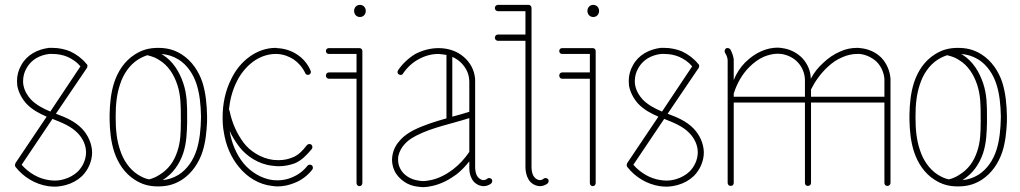

<svg xmlns="http://www.w3.org/2000/svg" viewBox="-20 -768 4198 790"><path d="M258 -534C278 -525 297 -512 311 -495L187 -309C156 -322 128 -337 107 -359C94 -373 80 -394 76 -420C75 -425 75 -430 75 -435C75 -453 80 -472 89 -487C98 -504 112 -518 128 -528C145 -538 164 -544 183 -546C188 -546 193 -546 197 -546C218 -546 239 -542 258 -534ZM196 -279 198 -278C236 -263 273 -248 299 -221C320 -200 334 -171 334 -142V-141C334 -112 321 -83 300 -62C285 -48 266 -37 245 -31C232 -27 219 -25 205 -25C197 -25 189 -26 181 -27C138 -33 98 -57 69 -90ZM336 -486C339 -489 340 -494 340 -498C340 -498 340 -498 340 -498C339 -501 338 -504 335 -506C317 -528 294 -545 268 -557C246 -566 221 -571 197 -571C192 -571 186 -571 181 -571C158 -568 135 -561 115 -549C95 -537 78 -520 67 -499C56 -480 50 -458 50 -435C50 -429 51 -423 51 -416C56 -388 70 -362 89 -341C113 -316 142 -301 172 -288L45 -99C44 -98 43 -96 43 -94C41 -90 41 -85 44 -81C77 -39 125 -10 178 -2C187 -1 196 0 205 0C221 0 237 -3 252 -7C277 -14 299 -26 318 -44C343 -69 359 -105 359 -141V-142C358 -178 342 -213 317 -239C287 -270 248 -286 210 -300Z M456 -286C456 -288 456 -290 456 -292C456 -336 460 -380 474 -421C487 -462 512 -500 548 -523C561 -531 574 -537 587 -541C588 -541 588 -540 589 -540C606 -536 622 -530 635 -521C672 -499 696 -461 710 -418C724 -375 724 -332 724 -287V-277C724 -273 725 -269 724 -265C724 -224 723 -185 710 -146C696 -103 673 -71 635 -48C623 -40 609 -34 594 -30C594 -30 593 -30 593 -30C577 -33 563 -40 548 -49C512 -72 487 -110 474 -151C460 -192 456 -236 456 -281C456 -283 456 -284 456 -286ZM813 -143C826 -183 830 -226 832 -267C832 -268 832 -269 832 -271C832 -272 832 -279 832 -292C831 -337 827 -384 813 -429C798 -474 770 -517 728 -544C695 -565 664 -571 630 -571C592 -571 563 -562 535 -544C492 -517 465 -474 450 -429C436 -386 432 -341 431 -297C431 -294 431 -291 431 -286C431 -281 431 -277 431 -274C432 -231 436 -186 450 -143C465 -98 492 -55 535 -28C563 -10 592 -1 630 -1C664 -1 695 -7 728 -28C770 -55 798 -98 813 -143ZM649 -543 643 -546C668 -544 690 -538 715 -523C751 -500 776 -462 789 -421C802 -380 806 -336 807 -292V-284C807 -283 807 -283 807 -283C807 -283 807 -282 807 -282C806 -237 802 -192 789 -151C776 -110 751 -72 715 -49C692 -35 671 -29 649 -27C691 -53 718 -91 734 -138C748 -181 749 -224 750 -265V-274V-277V-287C750 -332 750 -379 734 -426C718 -473 692 -516 649 -543Z M1191 -15C1220 -26 1246 -46 1265 -70C1269 -76 1268 -84 1263 -88C1257 -92 1249 -91 1245 -86C1229 -65 1206 -48 1181 -38C1163 -30 1142 -26 1122 -26C1115 -26 1109 -27 1102 -27C1056 -33 1012 -60 982 -96C952 -133 933 -180 925 -228V-229C935 -207 948 -186 963 -166C992 -127 1043 -92 1101 -86C1110 -85 1118 -84 1127 -84C1151 -84 1173 -89 1193 -96C1221 -108 1242 -130 1263 -155C1267 -161 1266 -168 1261 -173C1255 -177 1248 -176 1243 -171C1224 -146 1205 -128 1183 -120C1166 -113 1147 -109 1127 -109C1120 -109 1112 -110 1105 -110C1054 -116 1008 -147 983 -180C954 -219 935 -262 925 -310C925 -313 924 -315 922 -317C926 -357 936 -396 954 -432C970 -465 993 -493 1021 -514C1048 -534 1081 -546 1114 -546C1115 -546 1117 -546 1119 -546C1147 -545 1171 -535 1189 -523C1206 -511 1224 -493 1236 -467C1238 -461 1246 -458 1252 -461C1258 -463 1261 -471 1258 -477C1247 -504 1227 -528 1202 -544C1178 -560 1149 -569 1119 -570C1117 -571 1116 -571 1114 -571C1075 -571 1037 -557 1006 -534C974 -511 949 -479 932 -444C907 -395 896 -340 896 -286C896 -265 897 -244 901 -224C909 -172 929 -122 963 -81C997 -39 1045 -9 1099 -3C1107 -2 1114 -1 1122 -1C1145 -1 1169 -6 1191 -15Z M1459 -570H1333C1326 -570 1321 -565 1321 -558C1321 -551 1326 -546 1333 -546H1447V-470H1333C1326 -470 1321 -464 1321 -457C1321 -450 1326 -444 1333 -444H1447V-15C1447 -8 1452 -2 1459 -2C1466 -2 1471 -8 1471 -15V-558C1471 -565 1466 -570 1459 -570ZM1461 -748C1447 -748 1437 -737 1437 -723C1437 -709 1447 -698 1461 -698C1475 -698 1485 -709 1485 -723C1485 -737 1475 -748 1461 -748Z M1693 -210C1759 -244 1836 -258 1911 -282V-143C1892 -115 1870 -91 1844 -71C1816 -50 1786 -34 1753 -27C1742 -25 1731 -23 1720 -23C1714 -23 1708 -24 1702 -25C1686 -27 1669 -33 1656 -42C1642 -51 1631 -64 1625 -78C1620 -89 1618 -100 1618 -111C1618 -116 1618 -121 1619 -126C1623 -144 1632 -161 1645 -175C1653 -184 1667 -197 1693 -210ZM1689 -546C1661 -529 1636 -506 1618 -479C1614 -473 1615 -465 1621 -462C1627 -458 1635 -459 1638 -465C1654 -489 1676 -510 1702 -524C1727 -538 1755 -546 1784 -546C1795 -545 1806 -544 1817 -542V-281C1771 -268 1725 -254 1681 -232C1662 -222 1642 -209 1627 -192C1611 -175 1599 -154 1595 -130C1594 -124 1593 -118 1593 -111C1593 -97 1596 -82 1602 -68C1610 -49 1625 -33 1642 -21C1659 -9 1679 -2 1699 0C1706 1 1713 2 1720 2C1733 2 1746 0 1759 -3C1796 -11 1829 -29 1859 -51C1878 -66 1895 -84 1911 -104V-78V-77V-76C1911 -61 1914 -45 1922 -31C1926 -24 1931 -18 1938 -13C1945 -8 1953 -4 1962 -3C1964 -2 1967 -2 1969 -2C1981 -2 1992 -6 2001 -13C2006 -18 2007 -26 2003 -31C1998 -36 1990 -37 1985 -33C1981 -29 1975 -27 1969 -27C1968 -27 1967 -27 1966 -27C1962 -28 1957 -30 1953 -33C1949 -36 1946 -40 1943 -44C1938 -53 1936 -64 1935 -76V-77V-78V-433C1935 -441 1935 -449 1933 -457C1927 -491 1907 -521 1879 -541C1852 -561 1818 -570 1785 -570H1784C1751 -570 1718 -561 1689 -546ZM1841 -534C1850 -530 1857 -526 1864 -521C1887 -504 1904 -479 1909 -452C1910 -446 1911 -439 1911 -433V-308C1888 -301 1865 -294 1841 -288Z M2155 -748H2029C2022 -748 2016 -742 2016 -735C2016 -728 2022 -722 2029 -722H2142V-626H2029C2022 -626 2016 -620 2016 -613C2016 -606 2022 -600 2029 -600H2142V-79V-77V-76C2143 -61 2146 -45 2154 -31C2158 -24 2163 -18 2170 -13C2177 -8 2185 -4 2194 -3C2196 -2 2199 -2 2201 -2C2213 -2 2224 -6 2233 -13C2238 -18 2239 -26 2235 -31C2230 -36 2222 -37 2217 -33C2213 -29 2207 -27 2201 -27C2200 -27 2199 -27 2198 -27C2194 -28 2189 -30 2185 -33C2181 -36 2178 -40 2175 -44C2170 -53 2168 -64 2167 -76V-77V-78V-735C2167 -742 2162 -748 2155 -748Z M2419 -570H2293C2286 -570 2281 -565 2281 -558C2281 -551 2286 -546 2293 -546H2407V-470H2293C2286 -470 2281 -464 2281 -457C2281 -450 2286 -444 2293 -444H2407V-15C2407 -8 2412 -2 2419 -2C2426 -2 2431 -8 2431 -15V-558C2431 -565 2426 -570 2419 -570ZM2421 -748C2407 -748 2397 -737 2397 -723C2397 -709 2407 -698 2421 -698C2435 -698 2445 -709 2445 -723C2445 -737 2435 -748 2421 -748Z M2775 -534C2795 -525 2814 -512 2828 -495L2704 -309C2673 -322 2645 -337 2624 -359C2611 -373 2597 -394 2593 -420C2592 -425 2592 -430 2592 -435C2592 -453 2597 -472 2606 -487C2615 -504 2629 -518 2645 -528C2662 -538 2681 -544 2700 -546C2705 -546 2710 -546 2714 -546C2735 -546 2756 -542 2775 -534ZM2713 -279 2715 -278C2753 -263 2790 -248 2816 -221C2837 -200 2851 -171 2851 -142V-141C2851 -112 2838 -83 2817 -62C2802 -48 2783 -37 2762 -31C2749 -27 2736 -25 2722 -25C2714 -25 2706 -26 2698 -27C2655 -33 2615 -57 2586 -90ZM2853 -486C2856 -489 2857 -494 2857 -498C2857 -498 2857 -498 2857 -498C2856 -501 2855 -504 2852 -506C2834 -528 2811 -545 2785 -557C2763 -566 2738 -571 2714 -571C2709 -571 2703 -571 2698 -571C2675 -568 2652 -561 2632 -549C2612 -537 2595 -520 2584 -499C2573 -480 2567 -458 2567 -435C2567 -429 2568 -423 2568 -416C2573 -388 2587 -362 2606 -341C2630 -316 2659 -301 2689 -288L2562 -99C2561 -98 2560 -96 2560 -94C2558 -90 2558 -85 2561 -81C2594 -39 2642 -10 2695 -2C2704 -1 2713 0 2722 0C2738 0 2754 -3 2769 -7C2794 -14 2816 -26 2835 -44C2860 -69 2876 -105 2876 -141V-142C2875 -178 2859 -213 2834 -239C2804 -270 2765 -286 2727 -300Z M2974 -512V-15C2974 -8 2980 -3 2987 -3C2994 -3 2999 -8 2999 -15V-346H3292V-15C3292 -8 3297 -3 3304 -3C3311 -3 3317 -8 3317 -15V-346H3619V-15C3619 -8 3624 -3 3631 -3C3638 -3 3644 -8 3644 -15V-444C3642 -476 3628 -508 3606 -531C3583 -554 3552 -567 3520 -570C3515 -571 3510 -571 3506 -571C3482 -571 3458 -566 3437 -556C3411 -545 3388 -529 3368 -510C3348 -492 3331 -472 3316 -444C3316 -476 3302 -506 3282 -528C3260 -551 3230 -566 3199 -570C3192 -571 3186 -572 3180 -572C3157 -572 3135 -567 3114 -558C3088 -547 3065 -530 3045 -510C3027 -491 3011 -469 2999 -438V-512C2999 -516 2999 -520 2999 -524C2997 -538 2992 -552 2985 -565C2981 -570 2973 -572 2967 -569C2962 -565 2960 -557 2963 -551C2969 -542 2973 -532 2974 -521C2974 -518 2974 -515 2974 -512ZM2999 -370V-383C3012 -424 3033 -462 3063 -492C3081 -510 3101 -525 3124 -535C3142 -542 3161 -547 3180 -547C3185 -547 3190 -546 3195 -546C3221 -542 3246 -530 3263 -511C3281 -492 3291 -466 3292 -441V-370ZM3317 -370V-400C3334 -434 3357 -466 3385 -492C3403 -509 3424 -524 3447 -533C3465 -541 3486 -546 3506 -546C3510 -546 3514 -546 3518 -546C3544 -543 3569 -531 3588 -513C3606 -494 3617 -469 3619 -443V-370Z M3747 -286C3747 -288 3747 -290 3747 -292C3747 -336 3751 -380 3765 -421C3778 -462 3803 -500 3839 -523C3852 -531 3865 -537 3878 -541C3879 -541 3879 -540 3880 -540C3897 -536 3913 -530 3926 -521C3963 -499 3987 -461 4001 -418C4015 -375 4015 -332 4015 -287V-277C4015 -273 4016 -269 4015 -265C4015 -224 4014 -185 4001 -146C3987 -103 3964 -71 3926 -48C3914 -40 3900 -34 3885 -30C3885 -30 3884 -30 3884 -30C3868 -33 3854 -40 3839 -49C3803 -72 3778 -110 3765 -151C3751 -192 3747 -236 3747 -281C3747 -283 3747 -284 3747 -286ZM4104 -143C4117 -183 4121 -226 4123 -267C4123 -268 4123 -269 4123 -271C4123 -272 4123 -279 4123 -292C4122 -337 4118 -384 4104 -429C4089 -474 4061 -517 4019 -544C3986 -565 3955 -571 3921 -571C3883 -571 3854 -562 3826 -544C3783 -517 3756 -474 3741 -429C3727 -386 3723 -341 3722 -297C3722 -294 3722 -291 3722 -286C3722 -281 3722 -277 3722 -274C3723 -231 3727 -186 3741 -143C3756 -98 3783 -55 3826 -28C3854 -10 3883 -1 3921 -1C3955 -1 3986 -7 4019 -28C4061 -55 4089 -98 4104 -143ZM3940 -543 3934 -546C3959 -544 3981 -538 4006 -523C4042 -500 4067 -462 4080 -421C4093 -380 4097 -336 4098 -292V-284C4098 -283 4098 -283 4098 -283C4098 -283 4098 -282 4098 -282C4097 -237 4093 -192 4080 -151C4067 -110 4042 -72 4006 -49C3983 -35 3962 -29 3940 -27C3982 -53 4009 -91 4025 -138C4039 -181 4040 -224 4041 -265V-274V-277V-287C4041 -332 4041 -379 4025 -426C4009 -473 3983 -516 3940 -543Z"/></svg>

Font: LS
Style: LightAlt
Weight: 250
Designer: BSozoo
Foundry: BSozoo
Version: Version 001.000